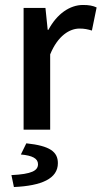

<svg xmlns="http://www.w3.org/2000/svg" viewBox="-20 -522 409 773"><path d="M75 -490V0H182V-303C213 -379 261 -407 300 -407C320 -407 333 -404 350 -399L369 -492C354 -499 338 -502 314 -502C261 -502 209 -466 175 -402H172L163 -490ZM26 183 36 231C148 226 213 197 213 135C213 89 181 65 86 55L64 100C110 104 133 116 133 139C133 165 108 179 26 183Z"/></svg>

Font: Cambridge Sans Medium
Style: Regular
Weight: 500
Version: Version 2.020;PS 002.020;hotconv 1.0.88;makeotf.lib2.5.64775